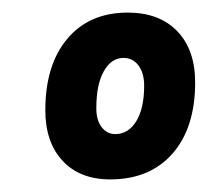

<svg xmlns="http://www.w3.org/2000/svg" viewBox="-20 -728 330 305"><path d="M155 -443Q107 -443 79.5 -472.5Q52 -502 52 -553Q52 -625 87 -666.5Q122 -708 183 -708Q233 -708 261.5 -678.5Q290 -649 290 -597Q290 -525 254 -484Q218 -443 155 -443ZM163 -515Q184 -515 196.5 -535.5Q209 -556 209 -592Q209 -612 200 -624Q191 -636 176 -636Q157 -636 145 -615Q133 -594 133 -556Q133 -537 141.5 -526Q150 -515 163 -515Z"/></svg>

Font: Asap Condensed Condensed Black
Style: Italic
Weight: 900
Width: 3
Italic angle: -6°
Designer: Pablo Cosgaya
Foundry: Omnibus-Type
Version: Version 3.001; ttfautohint (v1.8.4.7-5d5b)